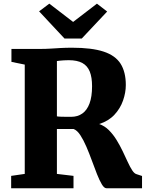

<svg xmlns="http://www.w3.org/2000/svg" viewBox="-20 -1004 778 1024"><path d="M39.5 0V-66L112 -76.5V-659.5L41 -674V-743H193Q224.5 -743 251 -744.8Q277.5 -746.5 304.2 -748Q331 -749.5 364 -749.5Q469.5 -749.5 532.5 -728.8Q595.5 -708 623.2 -664Q651 -620 651 -550.5Q651 -510 636.2 -467.8Q621.5 -425.5 590.2 -392Q559 -358.5 509 -342.5Q538 -332.5 560.8 -309.8Q583.5 -287 601.5 -257.8Q619.5 -228.5 634.2 -197.8Q649 -167 661.2 -140.2Q673.5 -113.5 685 -95.8Q696.5 -78 708.5 -75L737.5 -65.5V0H548Q535.5 0 523 -21Q510.5 -42 497.2 -75.5Q484 -109 470 -147.5Q456 -186 440.5 -222Q425 -258 408.2 -283.5Q391.5 -309 372.5 -316Q363 -316 351 -316Q339 -316 326.8 -316Q314.5 -316 303.2 -316Q292 -316 283.5 -316V-76.5L372 -66V0ZM360 -381Q394 -381 419 -398.5Q444 -416 457.5 -452.2Q471 -488.5 471 -544.5Q471 -591.5 458.8 -622.2Q446.5 -653 419.2 -668Q392 -683 346.5 -683Q332.5 -683 320.8 -682.2Q309 -681.5 299.8 -680.5Q290.5 -679.5 283.5 -678.5V-383.5Q291 -382 306.2 -381.5Q321.5 -381 337 -381Q352.5 -381 360 -381ZM324 -798.5 188.5 -943.5 243 -984.5 370 -887 497 -984.5 551.5 -942.5 416 -798.5Z"/></svg>

Font: Merriweather Light 18pt Black
Style: Regular
Weight: 900
Version: Version 2.100